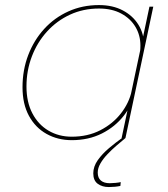

<svg xmlns="http://www.w3.org/2000/svg" viewBox="-20 -558 681 776"><path d="M270 8.5Q213.5 8.5 168.2 -16.8Q123 -42 97 -89.8Q71 -137.5 71 -205.5Q71 -275 94 -335.2Q117 -395.5 158.5 -441Q200 -486.5 256.5 -512Q313 -537.5 380 -537.5Q435.5 -537.5 476.2 -516Q517 -494.5 539.5 -458Q562 -421.5 562 -376Q562 -359.5 560.5 -350Q559 -340.5 556 -327.5H541Q544.5 -340.5 546 -349.5Q547.5 -358.5 547.5 -374Q547.5 -415.5 527.5 -449.2Q507.5 -483 470 -503.2Q432.5 -523.5 380 -523.5Q316.5 -523.5 263 -498.8Q209.5 -474 170 -430.5Q130.5 -387 108.8 -330Q87 -273 87 -208.5Q87 -145.5 110.8 -100Q134.5 -54.5 176 -30Q217.5 -5.5 270 -5.5Q334.5 -5.5 385.2 -31.5Q436 -57.5 469 -100Q502 -142.5 512.5 -191.5H527Q516 -136.5 480.8 -91Q445.5 -45.5 391.8 -18.5Q338 8.5 270 8.5ZM487 0H471.5L584 -531H599.5ZM468 178 466.5 193.5Q457.5 195.5 444.5 196.8Q431.5 198 420 198Q393 198 375 184.8Q357 171.5 357 142.5Q357 115 375.2 89.2Q393.5 63.5 420.5 40.8Q447.5 18 473 0H487Q470 14 450.5 30.8Q431 47.5 413.8 65.8Q396.5 84 385.8 102.8Q375 121.5 375 139.5Q375 161 387.8 171.8Q400.5 182.5 423.5 182.5Q434 182.5 446.8 181.2Q459.5 180 468 178Z"/></svg>

Font: Epilogue Thin
Style: Italic
Weight: 250
Italic angle: -12°
Designer: Tyler Finck
Foundry: Etcetera Type Co
Version: Version 2.112